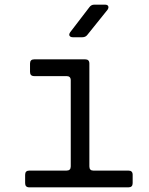

<svg xmlns="http://www.w3.org/2000/svg" viewBox="-20 -805 640 825"><path d="M106 0Q88 0 88 -18V-54Q88 -72 106 -72H266Q284 -72 284 -90V-460Q284 -478 266 -478H127Q109 -478 109 -496V-532Q109 -550 127 -550H346Q364 -550 364 -532V-90Q364 -72 381 -72H532Q550 -72 550 -54V-18Q550 0 532 0ZM293 -645Q283 -645 279 -651Q275 -657 282 -667L364 -774Q372 -785 385 -785H431Q442 -785 445 -778.5Q448 -772 442 -763L356 -656Q348 -645 334 -645Z"/></svg>

Font: Pitagon Sans Mono Light
Style: Regular
Weight: 300
Monospace: yes
Designer: Travis Tran
Foundry: Pitagon
Version: Version 1.001; ttfautohint (v1.8.4.7-5d5b);gftools[0.9.26]